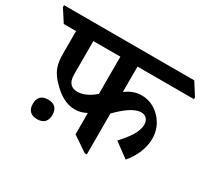

<svg xmlns="http://www.w3.org/2000/svg" viewBox="-180 -823 1110 1028"><g transform="rotate(30 375.0 -308.5)"><path d="M276 -169C302 -169 325 -176 347 -188V-56L440 7H453V-246C498 -291 548 -334 595 -334C622 -334 640 -314 640 -285C640 -236 599 -184 557 -139L647 -73C686 -118 715 -179 715 -240C715 -289 697 -330 667 -362C638 -393 599 -414 550 -414C511 -414 480 -399 453 -379V-536H802V-547L753 -624H-52V-612L-3 -536H73V-398C73 -335 83 -290 139 -237C174 -201 221 -169 276 -169ZM180 -330V-536H347V-306C312 -275 275 -258 241 -258C208 -258 180 -274 180 -330ZM128 -23C167 -23 188 -44 188 -84C188 -123 167 -144 128 -144C88 -144 67 -123 67 -84C67 -44 88 -23 128 -23Z"/></g></svg>

Font: Noto Serif Devanagari SemiBold
Style: Regular
Weight: 600
Designer: Universal Thirst, Indian Type Foundry and the Monotype Design Team
Foundry: Monotype Imaging Inc.
Version: Version 2.004